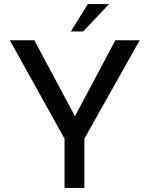

<svg xmlns="http://www.w3.org/2000/svg" viewBox="-20 -920 732 940"><path d="M664 -723 393 -241V0H296V-241L28 -723H148L347 -351L545 -723ZM387 -766H327L410 -900H514Z"/></svg>

Font: Josefin Sans
Style: Regular
Weight: 400
Designer: Santiago Orozco
Foundry: Typemade
Version: Version 2.000